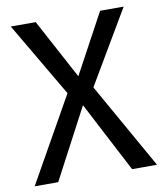

<svg xmlns="http://www.w3.org/2000/svg" viewBox="-79 -754 698 819"><g transform="rotate(-10 270.0 -344.5)"><path d="M535 0H427L268 -305L107 0H5L212 -367L23 -689H131L270 -430L410 -689H512L325 -372Z"/></g></svg>

Font: Fira Sans
Style: Regular
Weight: 400
Designer: bBox Type GmbH & Carrois Corporate GbR & Edenspiekermann AG
Foundry: bBox Type GmbH & Carrois Corporate GbR & Edenspiekermann AG
Version: Version 4.301